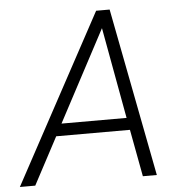

<svg xmlns="http://www.w3.org/2000/svg" viewBox="-90 -760 752 808"><g transform="rotate(-5 285.5 -355.5)"><path d="M443.8 -199.2H132.3L26.4 0H-38.6L345.7 -710.9H402.8L540 0H481ZM159.2 -250.5H434.1L363.8 -635.7Z"/></g></svg>

Font: TypoPRO Roboto
Style: Italic
Weight: 300
Italic angle: -12°
Designer: Google
Version: Version 2.136; 2016